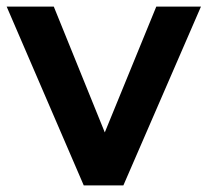

<svg xmlns="http://www.w3.org/2000/svg" viewBox="-24 -559 626 579"><path d="M348.1 0 582 -539.1H447.3L292 -159.7L138.2 -539.1H-3.9L228.5 0Z"/></svg>

Font: Winston SemiBold
Style: Regular
Weight: 600
Designer: Vernon Adams, Kim Jin-seong, David Berlow, Cristiano Sobral
Foundry: The Winston Project Authors
Version: Version 3.004